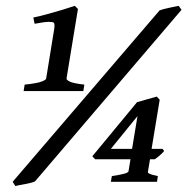

<svg xmlns="http://www.w3.org/2000/svg" viewBox="-20 -623 642 658"><path d="M602.1 -589.4 100.1 -1.5Q88.9 3.9 67.1 7.6Q45.4 11.2 32.7 14.6L23.4 0L526.9 -587.4Q536.6 -591.3 559.3 -596.2Q582 -601.1 592.3 -603ZM542.5 -105.5Q536.1 -97.7 526.4 -89.4Q516.6 -81.1 510.3 -77.1H494.1L486.8 -33.7Q486.3 -30.3 493.2 -27.1Q500 -23.9 521 -19.5L518.1 0H359.9L363.3 -19.5Q397.9 -24.9 408.9 -28.6Q419.9 -32.2 420.4 -36.1L427.2 -77.1H306.2L296.4 -87.4L449.7 -272.9Q463.4 -276.9 483.6 -282.5Q503.9 -288.1 517.1 -292L527.3 -281.2L499.5 -112.8H537.1ZM432.6 -112.8 451.2 -225.1 359.9 -112.8ZM265.6 -311H61L64.5 -333Q106.4 -337.4 122.1 -343.3Q137.7 -349.1 138.2 -354L165.5 -522Q168.5 -540 164.6 -544.9Q162.1 -547.9 147.9 -548.1Q133.8 -548.3 98.6 -541.5L94.2 -563Q109.9 -565.9 138.2 -573.5Q166.5 -581.1 194.6 -589.6Q222.7 -598.1 236.3 -603L247.1 -592.3L208 -354Q207.5 -349.1 219.2 -343.3Q231 -337.4 269 -333Z"/></svg>

Font: Gentium Book Plus
Style: Bold Italic
Weight: 700
Italic angle: -8°
Designer: Victor Gaultney, Annie Olsen, Iska Routamaa, Becca Hirsbrunner
Foundry: SIL International
Version: Version 6.101